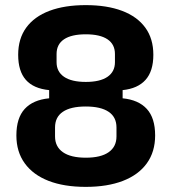

<svg xmlns="http://www.w3.org/2000/svg" viewBox="-20 -720 670 750"><path d="M315 10Q230.1 10 169.7 -13.5Q109.3 -37 76.7 -82Q44 -127 44 -191Q44 -259 76.5 -294.5Q109 -330 172 -336V-368Q111 -374 81 -408Q51 -442 51 -506Q51 -569 82.5 -612.1Q114 -655.3 173.2 -677.7Q232.4 -700 315 -700Q397.6 -700 456.8 -677.7Q516 -655.3 547.5 -612.1Q579 -569 579 -506Q579 -442 548.5 -408Q518 -374 459 -368V-336Q521 -330 553.5 -294.5Q586 -259 586 -191Q586 -127 553.5 -82Q521 -37 460.3 -13.5Q399.6 10 315 10ZM315.2 -104Q374 -104 404.5 -125.5Q435 -147 435 -187V-222Q435 -262.7 404.3 -283.3Q373.6 -304 314.8 -304Q256 -304 225.5 -283.3Q195 -262.7 195 -222V-187Q195 -147 225.7 -125.5Q256.4 -104 315.2 -104ZM315.2 -400Q371 -400 400 -420Q429 -440 429 -477V-509Q429 -546.9 400 -566.4Q371 -586 315 -586Q259 -586 230 -566.4Q201 -546.9 201 -509V-477Q201 -440 230.2 -420Q259.4 -400 315.2 -400Z"/></svg>

Font: Mozilla Headline ExtraLight
Style: Regular
Weight: 200
Designer: Studio DRAMA
Foundry: Studio DRAMA
Version: Version 1.000